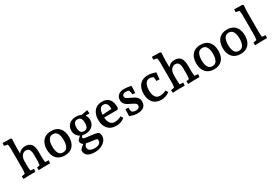

<svg xmlns="http://www.w3.org/2000/svg" viewBox="74 -2026 5073 3526"><g transform="rotate(-30 2610.0 -262.5)"><path d="M21 -52 93 -66Q103 -122 103 -146V-605Q103 -629 94 -685L18 -702L24 -760L125 -756H193L213 -738Q205 -642 205 -575V-430Q258 -503 346 -503Q439 -503 478 -449.5Q517 -396 517 -293V-176Q517 -125 525 -67L599 -60L593 0H458Q443 0 350 5L345 -52L408 -66Q416 -120 416 -146V-289Q416 -351 395 -389.5Q374 -428 323 -428Q271 -428 238.5 -385Q206 -342 205 -271V-176Q205 -120 212 -67L286 -60L280 0H140Q121 0 26 5Z M666 -246Q666 -367 727 -436Q788 -505 902 -505Q1016 -505 1076.5 -436Q1137 -367 1137 -246Q1137 -126 1076.5 -57Q1016 12 902 12Q789 12 727.5 -57.5Q666 -127 666 -246ZM1023 -246Q1023 -335 994.5 -387Q966 -439 902 -439Q838 -439 809.5 -387Q781 -335 781 -246Q781 -158 809.5 -106Q838 -54 902 -54Q966 -54 994.5 -106Q1023 -158 1023 -246Z M1209 91Q1209 76 1234.5 49.5Q1260 23 1301 -5Q1252 -27 1252 -86Q1252 -105 1321 -167Q1278 -190 1253.5 -230.5Q1229 -271 1229 -324Q1229 -406 1284 -455.5Q1339 -505 1430 -505Q1490 -505 1538 -481L1671 -505L1678 -432L1595 -433Q1629 -388 1629 -325Q1629 -243 1574 -193Q1519 -143 1429 -143Q1396 -143 1362 -151Q1338 -124 1338 -113Q1338 -97 1356.5 -90Q1375 -83 1428 -77Q1442 -75 1449 -75Q1507 -68 1556 -61Q1605 -54 1626 -47Q1673 -30 1673 43Q1673 95 1638 139Q1603 183 1543.5 209Q1484 235 1414 235Q1312 235 1260.5 198.5Q1209 162 1209 91ZM1519 -326Q1519 -449 1430 -449Q1339 -449 1339 -323Q1339 -199 1429 -199Q1475 -199 1497 -230Q1519 -261 1519 -326ZM1448 170Q1505 170 1540 145.5Q1575 121 1575 81Q1575 61 1566.5 51.5Q1558 42 1538 40L1408 22Q1375 18 1346 10Q1326 34 1318.5 49Q1311 64 1311 78Q1311 170 1448 170Z M1756 -245Q1756 -365 1815 -435Q1874 -505 1982 -505Q2085 -505 2133 -442.5Q2181 -380 2179 -267L2161 -232H1873Q1876 -156 1909 -109.5Q1942 -63 2004 -63Q2044 -63 2083 -75Q2122 -87 2145 -102L2174 -52Q2152 -31 2104.5 -9.5Q2057 12 1991 12Q1880 12 1818 -57.5Q1756 -127 1756 -245ZM2066 -303Q2067 -309 2067 -321Q2067 -378 2044 -411Q2021 -444 1976 -444Q1882 -444 1873 -290Z M2282 -24 2287 -168H2350V-126Q2350 -110 2366 -73Q2402 -51 2448 -51Q2483 -51 2504.5 -67Q2526 -83 2526 -115Q2526 -143 2503 -160.5Q2480 -178 2430 -201Q2382 -223 2353.5 -240.5Q2325 -258 2303.5 -288.5Q2282 -319 2282 -362Q2282 -430 2328 -467.5Q2374 -505 2449 -505Q2517 -505 2599 -485L2593 -337L2532 -341V-379Q2532 -384 2515 -431Q2487 -443 2449 -443Q2414 -443 2394.5 -428Q2375 -413 2375 -387Q2375 -361 2399 -343.5Q2423 -326 2472 -305Q2521 -283 2551 -265Q2581 -247 2603 -216Q2625 -185 2625 -140Q2625 -64 2577.5 -27Q2530 10 2446 10Q2400 10 2363.5 1Q2327 -8 2282 -24Z M2717 -247Q2717 -366 2778.5 -435.5Q2840 -505 2953 -505Q2992 -505 3024 -498Q3056 -491 3117 -474L3105 -331L3038 -334V-376Q3036 -395 3030 -420Q2988 -441 2956 -441Q2894 -441 2864 -387.5Q2834 -334 2834 -247Q2834 -164 2866 -114Q2898 -64 2965 -64Q3027 -64 3097 -99L3127 -48Q3046 12 2954 12Q2838 12 2777.5 -56.5Q2717 -125 2717 -247Z M3188 -52 3260 -66Q3270 -122 3270 -146V-605Q3270 -629 3261 -685L3185 -702L3191 -760L3292 -756H3360L3380 -738Q3372 -642 3372 -575V-430Q3425 -503 3513 -503Q3606 -503 3645 -449.5Q3684 -396 3684 -293V-176Q3684 -125 3692 -67L3766 -60L3760 0H3625Q3610 0 3517 5L3512 -52L3575 -66Q3583 -120 3583 -146V-289Q3583 -351 3562 -389.5Q3541 -428 3490 -428Q3438 -428 3405.5 -385Q3373 -342 3372 -271V-176Q3372 -120 3379 -67L3453 -60L3447 0H3307Q3288 0 3193 5Z M3833 -246Q3833 -367 3894 -436Q3955 -505 4069 -505Q4183 -505 4243.5 -436Q4304 -367 4304 -246Q4304 -126 4243.5 -57Q4183 12 4069 12Q3956 12 3894.5 -57.5Q3833 -127 3833 -246ZM4190 -246Q4190 -335 4161.5 -387Q4133 -439 4069 -439Q4005 -439 3976.5 -387Q3948 -335 3948 -246Q3948 -158 3976.5 -106Q4005 -54 4069 -54Q4133 -54 4161.5 -106Q4190 -158 4190 -246Z M4395 -246Q4395 -367 4456 -436Q4517 -505 4631 -505Q4745 -505 4805.5 -436Q4866 -367 4866 -246Q4866 -126 4805.5 -57Q4745 12 4631 12Q4518 12 4456.5 -57.5Q4395 -127 4395 -246ZM4752 -246Q4752 -335 4723.5 -387Q4695 -439 4631 -439Q4567 -439 4538.5 -387Q4510 -335 4510 -246Q4510 -158 4538.5 -106Q4567 -54 4631 -54Q4695 -54 4723.5 -106Q4752 -158 4752 -246Z M4933 -52 5005 -66Q5015 -122 5015 -146V-605Q5015 -629 5006 -685L4930 -702L4936 -760L5037 -756H5105L5125 -738Q5117 -642 5117 -575V-176Q5117 -120 5124 -67L5198 -60L5192 0H5052Q5033 0 4938 5Z"/></g></svg>

Font: Andada Pro SemiBold
Style: Regular
Weight: 600
Designer: Carolina Giovagnoli
Foundry: Huerta Tipografica
Version: Version 3.005